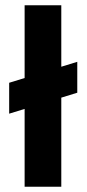

<svg xmlns="http://www.w3.org/2000/svg" viewBox="-20 -713 331 733"><path d="M15 -397 275 -477V-359L15 -279ZM74 0V-693H214V0Z"/></svg>

Font: Bricolage Grotesque 72pt SemiCondensed
Style: Bold
Weight: 700
Width: 4
Designer: Mathieu Triay
Foundry: Atelier Triay
Version: Version 1.001;gftools[0.9.33.dev8+g029e19f]